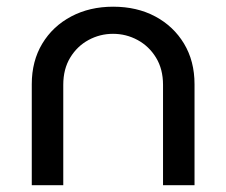

<svg xmlns="http://www.w3.org/2000/svg" viewBox="-20 -542 662 562"><path d="M73 0V-295.4Q73 -363.2 103.7 -414.2Q134.4 -465.2 188.4 -493.8Q242.4 -522.4 311.2 -522.4Q381 -522.4 434.5 -493.8Q488 -465.2 518.7 -414.2Q549.4 -363.2 549.4 -295.4V0H457.2V-293.8Q457.2 -339.6 436.8 -373.1Q416.4 -406.6 382.9 -424.8Q349.4 -443 310.8 -443Q272.6 -443 239.3 -425Q206 -407 185.6 -373.5Q165.2 -340 165.2 -293.8V0Z"/></svg>

Font: MuseoModerno Thin
Style: Regular
Weight: 100
Designer: Pablo Cosgaya, Héctor Gatti, Marcela Romero, and the Authors of The MuseoModerno Project.
Foundry: Omnibus-Type Team
Version: Version 1.003